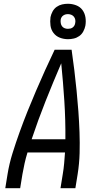

<svg xmlns="http://www.w3.org/2000/svg" viewBox="-20 -999 540 1019"><path d="M8 0 20 -74Q29 -130 46.5 -186Q64 -242 84 -297.5Q104 -353 126 -408Q148 -463 171.5 -517.5Q195 -572 219.5 -626.5Q244 -681 270 -735H360Q368 -681 374.5 -626.5Q381 -572 386.5 -517.5Q392 -463 396 -408Q400 -353 402 -297.5Q404 -242 402.5 -186Q401 -130 392 -74L380 0H301L313 -74Q318 -103 320.5 -132Q323 -161 325 -190H126Q117 -161 110.5 -132Q104 -103 99 -74L87 0ZM327 -260Q328 -362 321.5 -462.5Q315 -563 305 -663Q262 -563 222 -462.5Q182 -362 148 -260ZM341 -791Q318 -791 297.5 -799Q277 -807 264 -824Q251 -841 248 -863Q245 -885 248 -908Q251 -923 259 -938Q267 -953 280.5 -962.5Q294 -972 309.5 -975.5Q325 -979 340 -979Q363 -979 384 -971Q405 -963 417.5 -946Q430 -929 433.5 -907Q437 -885 433 -862Q430 -847 422 -832Q414 -817 400.5 -807.5Q387 -798 371.5 -794.5Q356 -791 341 -791ZM340 -846Q347 -846 353.5 -847.5Q360 -849 365.5 -853Q371 -857 374.5 -863Q378 -869 379 -876Q381 -885 379.5 -894Q378 -903 372.5 -910Q367 -917 358.5 -920.5Q350 -924 341 -924Q334 -924 328 -922.5Q322 -921 316 -917Q310 -913 306.5 -907Q303 -901 302 -894Q301 -885 302.5 -876Q304 -867 309 -860Q314 -853 322.5 -849.5Q331 -846 340 -846Z"/></svg>

Font: Iosevka Curly
Style: Italic
Weight: 400
Italic angle: -9°
Monospace: yes
Designer: Belleve Invis
Foundry: Belleve Invis
Version: Version 22.1.2; ttfautohint (v1.8.4)